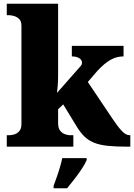

<svg xmlns="http://www.w3.org/2000/svg" viewBox="-20 -780 714 1021"><path d="M16 0V-61H31Q40 -61 55 -65Q70 -69 82 -82Q94 -95 94 -121V-643Q94 -668 81.5 -679.5Q69 -691 54 -695Q39 -699 31 -699H16V-760H289V-379Q289 -366 288.5 -352.5Q288 -339 287 -326.5Q286 -314 285 -303.5Q284 -293 283 -286L410 -430Q413 -434 414.5 -437.5Q416 -441 416 -444Q416 -447 416 -448Q416 -461 401.5 -470.5Q387 -480 362 -480V-536H637V-480Q620 -480 603 -476Q586 -472 569 -462.5Q552 -453 534 -438Q516 -423 496 -401L447 -344L580 -146Q608 -104 629 -82.5Q650 -61 669 -61H673V0H659Q596 0 553 -4.5Q510 -9 480.5 -21Q451 -33 429.5 -53.5Q408 -74 388 -107L316 -225L289 -199V-125Q289 -97 301 -83.5Q313 -70 328 -65.5Q343 -61 351 -61H370V0ZM265 208Q272 189 281.5 162.5Q291 136 299 108.5Q307 81 311 61H441V71Q432 92 414.5 118.5Q397 145 376 172Q355 199 337 221H265Z"/></svg>

Font: Noto Serif Kannada Black
Style: Regular
Weight: 900
Version: Version 2.003